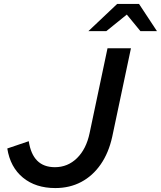

<svg xmlns="http://www.w3.org/2000/svg" viewBox="-20 -945 817 975"><path d="M261 10Q161 10 96.5 -43Q32 -96 17 -191L126 -228Q136 -162 169 -129Q202 -96 259 -96Q324 -96 371 -142Q418 -188 435 -269L526 -700H645L550 -251Q532 -169 491.5 -110.5Q451 -52 392.5 -21Q334 10 261 10ZM429 -787 575 -925H686L777 -787H693L624 -871L520 -787Z"/></svg>

Font: Red Hat Text SemiBold
Style: Italic
Weight: 600
Italic angle: -12°
Designer: Pentagram, MCKL
Foundry: Pentagram, MCKL
Version: Version 1.023